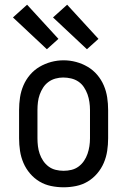

<svg xmlns="http://www.w3.org/2000/svg" viewBox="-20 -787 540 815"><path d="M250 8Q223 8 196.5 2.5Q170 -3 147.5 -16.5Q125 -30 107.5 -50.5Q90 -71 79.5 -95.5Q69 -120 65 -146.5Q61 -173 61 -200V-320Q61 -347 65 -373.5Q69 -400 79.5 -424.5Q90 -449 107.5 -469.5Q125 -490 148 -503.5Q171 -517 197 -524Q223 -531 250 -531Q277 -531 303 -524Q329 -517 352 -503.5Q375 -490 392.5 -469.5Q410 -449 420.5 -424.5Q431 -400 435 -373.5Q439 -347 439 -320V-200Q439 -173 435 -146.5Q431 -120 420.5 -95.5Q410 -71 392.5 -50.5Q375 -30 352.5 -16.5Q330 -3 303.5 2.5Q277 8 250 8ZM250 -62Q267 -62 283.5 -66Q300 -70 313.5 -80Q327 -90 336.5 -104Q346 -118 351.5 -134Q357 -150 359.5 -166.5Q362 -183 362 -200V-320Q362 -337 359.5 -354Q357 -371 351.5 -386.5Q346 -402 336.5 -416.5Q327 -431 313 -440.5Q299 -450 282 -454Q265 -458 248 -458Q232 -458 215.5 -453.5Q199 -449 185.5 -439Q172 -429 163 -415Q154 -401 148.5 -385.5Q143 -370 141 -353.5Q139 -337 139 -320V-200Q139 -183 141 -166.5Q143 -150 148.5 -134Q154 -118 163.5 -104Q173 -90 186.5 -80Q200 -70 216.5 -66Q233 -62 250 -62ZM349 -578 205 -713 265 -767 398 -622ZM179 -578 35 -713 95 -767 228 -622Z"/></svg>

Font: Iosevka Gothic
Style: Regular
Weight: 400
Monospace: yes
Designer: Belleve Invis
Foundry: Belleve Invis
Version: Version 15.5.1; ttfautohint (v1.8.4)